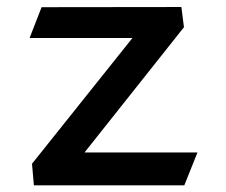

<svg xmlns="http://www.w3.org/2000/svg" viewBox="-20 -542 660 561"><path d="M101.5 -521 66.5 -431H367L73.5 -63.5L79 -0.5H518.5L557 -96.5H227L517.5 -462.5L510 -521.5Z"/></svg>

Font: Monaspace Argon Medium
Style: Regular
Weight: 500
Designer: Riley Cran & the Lettermatic Team
Foundry: Lettermatic
Version: Version 1.000 (Monaspace Argon)